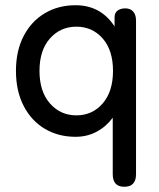

<svg xmlns="http://www.w3.org/2000/svg" viewBox="-20 -512 607 734"><path d="M455 202Q411 202 411 154V-62Q386 -28 349.5 -8.5Q313 11 269 11Q203 11 151.5 -19.5Q100 -50 70.5 -107Q41 -164 41 -241Q41 -318 70.5 -374.5Q100 -431 151.5 -461.5Q203 -492 269 -492Q365 -492 418 -411V-446Q418 -463 429.5 -471.5Q441 -480 459 -480Q478 -480 489 -468Q500 -456 500 -433V154Q500 202 455 202ZM272 -71Q333 -71 372.5 -116.5Q412 -162 412 -241Q412 -320 372.5 -365Q333 -410 272 -410Q211 -410 171 -365Q131 -320 131 -241Q131 -162 171 -116.5Q211 -71 272 -71Z"/></svg>

Font: Zen Maru Gothic Medium
Style: Regular
Weight: 500
Designer: Yoshimichi Ohira
Foundry: Positype
Version: Version 1.001